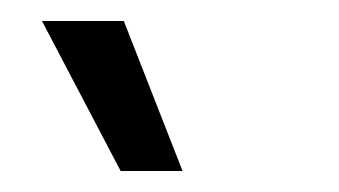

<svg xmlns="http://www.w3.org/2000/svg" viewBox="-20 -768 323 183"><path d="M95 -605 20 -748H98L154 -605Z"/></svg>

Font: Bricolage Grotesque 10pt Condensed Light
Style: Regular
Weight: 300
Width: 3
Designer: Mathieu Triay
Foundry: Atelier Triay
Version: Version 1.000; ttfautohint (v1.8.4.7-5d5b);gftools[0.9.32]